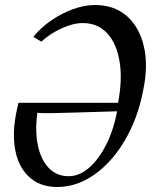

<svg xmlns="http://www.w3.org/2000/svg" viewBox="-20 -732 640 766"><path d="M208 14Q137 14 93 -29Q49 -72 38.5 -147.5Q28 -223 54 -322H451Q469 -415 457 -487Q445 -559 407.5 -599.5Q370 -640 310 -640Q272 -640 226 -619Q180 -598 145 -566L113 -585Q143 -622 184.5 -650.5Q226 -679 271.5 -695.5Q317 -712 359 -712Q436 -712 486 -668Q536 -624 554 -547Q572 -470 551 -370Q529 -258 477.5 -171Q426 -84 356 -35Q286 14 208 14ZM254 -29Q296 -29 334.5 -62Q373 -95 403 -153.5Q433 -212 447 -288L280 -283Q222 -281 181.5 -280.5Q141 -280 129 -282Q119 -207 131.5 -150Q144 -93 175.5 -61Q207 -29 254 -29Z"/></svg>

Font: Wittgenstein-Italic Regular
Style: Italic
Weight: 400
Italic angle: -11°
Designer: Jörg Drees
Foundry: Jörg Drees
Version: Version 1.000; ttfautohint (v1.8.4.7-5d5b)